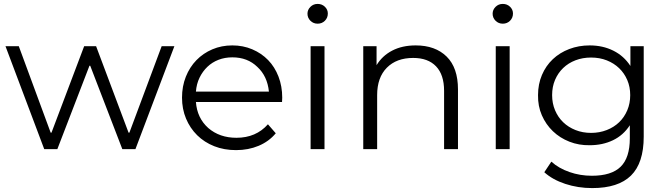

<svg xmlns="http://www.w3.org/2000/svg" viewBox="-20 -762 3409 981"><path d="M871 -526 672 0H605L441 -426H437L273 0H206L8 -526H76L239 -84H243L410 -526H471L637 -84H641L806 -526Z M1421 -241H981Q987 -159 1044 -108Q1102 -58 1188 -58Q1288 -58 1349 -127L1389 -81Q1354 -39 1301.5 -17Q1249 5 1186 5Q1125 5 1074.5 -15Q1024 -35 987.5 -71Q951 -107 930.5 -156Q910 -205 910 -263Q910 -321 929.5 -370Q949 -419 983.5 -454.5Q1018 -490 1065 -510Q1112 -530 1167 -530Q1222 -530 1269 -510Q1316 -490 1350 -455Q1384 -420 1403 -370.5Q1422 -321 1422 -263ZM981 -294H1354Q1346 -373 1295 -420Q1245 -469 1167 -469Q1129 -469 1096.5 -456.5Q1064 -444 1039.5 -420.5Q1015 -397 999.5 -365Q984 -333 981 -294Z M1567 -526H1638V0H1567ZM1551 -692Q1551 -712 1566 -727Q1581 -742 1603 -742Q1625 -742 1640 -727.5Q1655 -713 1655 -693Q1655 -671 1640 -656Q1625 -641 1603 -641Q1581 -641 1566 -656Q1551 -671 1551 -692Z M2320 -305V0H2249V-298Q2249 -380 2208 -423Q2167 -466 2091 -466Q2006 -466 1956.5 -416Q1907 -366 1907 -276V0H1836V-526H1904V-429Q1933 -477 1984 -503.5Q2035 -530 2104 -530Q2204 -530 2262 -473Q2320 -416 2320 -305Z M2513 -526H2584V0H2513ZM2497 -692Q2497 -712 2512 -727Q2527 -742 2549 -742Q2571 -742 2586 -727.5Q2601 -713 2601 -693Q2601 -671 2586 -656Q2571 -641 2549 -641Q2527 -641 2512 -656Q2497 -671 2497 -692Z M3269 -526V-64Q3269 71 3204 135Q3139 199 3006 199Q2933 199 2868 177.5Q2803 156 2761 118L2797 64Q2835 98 2889.5 117Q2944 136 3004 136Q3104 136 3151 90Q3198 44 3198 -55V-122Q3165 -71 3112 -45.5Q3059 -20 2993 -20Q2938 -19 2889.5 -38Q2841 -57 2805 -91.5Q2769 -126 2748.5 -173Q2728 -220 2729 -276Q2729 -332 2749 -379Q2769 -426 2804.5 -459.5Q2840 -493 2888.5 -511.5Q2937 -530 2993 -530Q3060 -530 3114 -503Q3168 -476 3201 -425V-526ZM3200 -276Q3200 -318 3185 -353Q3170 -388 3143.5 -413.5Q3117 -439 3080.5 -453.5Q3044 -468 3000 -468Q2957 -468 2920.5 -454Q2884 -440 2857.5 -414.5Q2831 -389 2816 -354Q2801 -319 2801 -276Q2801 -234 2816 -198.5Q2831 -163 2857.5 -137.5Q2884 -112 2920.5 -97.5Q2957 -83 3000 -83Q3043 -83 3080 -97.5Q3117 -112 3143.5 -137.5Q3170 -163 3185 -198.5Q3200 -234 3200 -276Z"/></svg>

Font: CMG Sans
Style: Regular
Weight: 400
Designer: Julieta Ulanovsky
Foundry: Julieta Ulanovsky
Version: Version 7.200